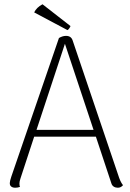

<svg xmlns="http://www.w3.org/2000/svg" viewBox="-20 -870 610 899"><path d="M556 -3Q546 9 532 9Q521 9 513 4Q505 -1 502 -10L429 -230H140L76 -35Q71 -20 71 -11Q71 1 74 5Q63 9 51 9Q39 9 32 3Q25 -3 26 -14Q26 -22 33 -43L256 -692Q273 -702 289 -702Q313 -702 320 -681L538 -37Q546 -15 556 -3ZM418 -262 284 -665 151 -262ZM179 -850 310 -748Q309 -744 304.5 -737.5Q300 -731 296 -729L140 -812Q151 -835 179 -850Z"/></svg>

Font: Arima Madurai ExtraLight
Style: Regular
Weight: 275
Designer: Joana Correia and Natanael Gama
Foundry: NDISCOVER
Version: Version 1.020